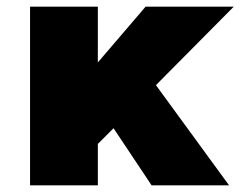

<svg xmlns="http://www.w3.org/2000/svg" viewBox="-20 -555 725 575"><path d="M70 0V-535H273V-368L416 -535H680L447 -300L666 0H434L320 -171L273 -124V0Z"/></svg>

Font: Lexend Black
Style: Regular
Weight: 900
Designer: Bonnie Shaver-Troup, Thomas Jockin
Foundry: Lexend
Version: Version 1.007; ttfautohint (v1.8.3)